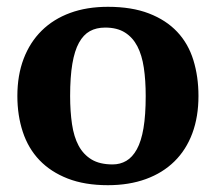

<svg xmlns="http://www.w3.org/2000/svg" viewBox="-20 -532 634 564"><path d="M31 0ZM31 -250Q31 -311 49.5 -359.5Q68 -408 102.5 -442Q137 -476 186 -494Q235 -512 297 -512Q367 -512 417.5 -492.5Q468 -473 500.5 -438.5Q533 -404 548 -355.5Q563 -307 563 -250Q563 -189 545 -140.5Q527 -92 492.5 -58Q458 -24 408.5 -6Q359 12 297 12Q229 12 179 -7.5Q129 -27 96 -61.5Q63 -96 47 -144.5Q31 -193 31 -250ZM186 -250Q186 -205 191.5 -167.5Q197 -130 211 -104Q225 -78 249 -63.5Q273 -49 311 -49Q333 -49 351 -59.5Q369 -70 382 -93.5Q395 -117 401.5 -155.5Q408 -194 408 -250Q408 -296 402.5 -333Q397 -370 383.5 -396Q370 -422 347 -436.5Q324 -451 289 -451Q263 -451 244 -440.5Q225 -430 212 -406.5Q199 -383 192.5 -344.5Q186 -306 186 -250Z"/></svg>

Font: PT Serif
Style: Bold
Weight: 700
Designer: A.Korolkova, O.Umpeleva, V.Yefimov
Foundry: ParaType Ltd
Version: Version 1.000W OFL; ttfautohint (v1.6)